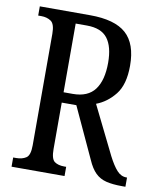

<svg xmlns="http://www.w3.org/2000/svg" viewBox="-81 -778 697 842"><g transform="rotate(10 267.5 -357.0)"><path d="M28 0V-41H42Q68 -41 85.5 -52.5Q103 -64 103 -108V-605Q103 -649 85 -661Q67 -673 42 -673H28V-714H252Q362 -714 412.5 -669Q463 -624 463 -526Q463 -442 428 -398Q393 -354 345 -336L451 -121Q471 -82 489.5 -61.5Q508 -41 532 -41H535V0H520Q478 0 449.5 -7Q421 -14 401 -33.5Q381 -53 365 -90L261 -315H196V-108Q196 -64 212 -52.5Q228 -41 255 -41H264V0ZM237 -361Q304 -361 335 -402.5Q366 -444 366 -522Q366 -594 338 -630.5Q310 -667 246 -667H196V-361Z"/></g></svg>

Font: Noto Serif Bengali ExtraCondensed
Style: Regular
Weight: 400
Width: 2
Designer: Juan Bruce, Universal Thirst, Indian Type Foundry and the Monotype Design Team.
Foundry: Monotype Imaging Inc.
Version: Version 2.003; ttfautohint (v1.8.4.7-5d5b)